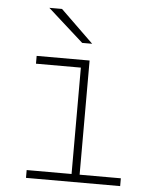

<svg xmlns="http://www.w3.org/2000/svg" viewBox="-51 -742 602 784"><g transform="rotate(5 250.0 -350.0)"><path d="M85 0V-32H269V-468H85V-500H302V-32H471V0ZM265.5 -569 119.5 -700H171.5L306.5 -569Z"/></g></svg>

Font: Trispace Thin Thin
Style: Regular
Weight: 250
Version: Version 1.210